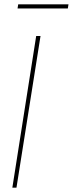

<svg xmlns="http://www.w3.org/2000/svg" viewBox="-20 -866 336 886"><path d="M37 0 147 -700H167L56 0ZM61 -827 64 -846H296L293 -827Z"/></svg>

Font: Georama ExtraCondensed Thin Thin
Style: Italic
Weight: 250
Italic angle: -9°
Version: Version 1.001